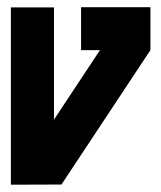

<svg xmlns="http://www.w3.org/2000/svg" viewBox="-20 -506 442 526"><path d="M202.1 -486.3H392.1V-368.7L148.4 -0.5L9.8 0L10.3 -0.5H9.8V-485.8H127.9V-178.2L253.9 -368.7H202.1Z"/></svg>

Font: Sangha Kali
Style: Regular
Weight: 400
Designer: Seslavinskaya Anna
Foundry: Popkern
Version: Version 2.000;PS 002.000;hotconv 1.0.88;makeotf.lib2.5.64775